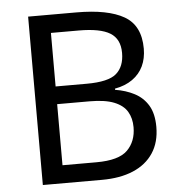

<svg xmlns="http://www.w3.org/2000/svg" viewBox="-52 -763 753 811"><g transform="rotate(-5 325.0 -357.0)"><path d="M301 -714Q435 -714 503.5 -674.5Q572 -635 572 -537Q572 -495 556.5 -462.5Q541 -430 510.5 -408.5Q480 -387 436 -379V-374Q481 -367 517.5 -348Q554 -329 575 -294Q596 -259 596 -203Q596 -138 566 -92.5Q536 -47 480.5 -23.5Q425 0 348 0H97V-714ZM319 -410Q411 -410 445 -439.5Q479 -469 479 -527Q479 -586 437.5 -611.5Q396 -637 305 -637H187V-410ZM187 -335V-76H331Q426 -76 463 -113Q500 -150 500 -210Q500 -248 483.5 -276Q467 -304 428.5 -319.5Q390 -335 324 -335Z"/></g></svg>

Font: lguzrati05
Style: Book
Weight: 400
Designer: Jelle Bosma - Monotype Design Team, Universal Thirst
Foundry: Monotype Imaging Inc.
Version: Version 2.106